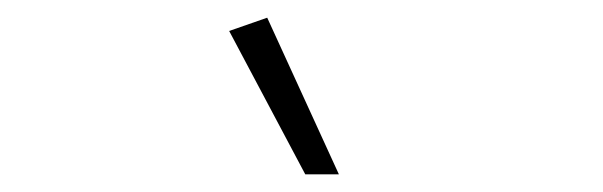

<svg xmlns="http://www.w3.org/2000/svg" viewBox="-20 -770 681 217"><path d="M325 -573 239 -735 282 -750 363 -573Z"/></svg>

Font: Livvic ExtraLight
Style: Italic
Weight: 275
Italic angle: -10°
Designer: Jacques Le Bailly, Baron von Fonthausen
Version: Version 1.001; ttfautohint (v1.8.2)